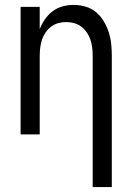

<svg xmlns="http://www.w3.org/2000/svg" viewBox="-20 -548 540 783"><path d="M358 215V-320Q358 -337 356 -353.5Q354 -370 349 -385.5Q344 -401 334.5 -415Q325 -429 312 -439Q299 -449 283 -453.5Q267 -458 250 -458Q233 -458 217 -453.5Q201 -449 188 -439Q175 -429 165.5 -415Q156 -401 151 -385.5Q146 -370 144 -353.5Q142 -337 142 -320V0H64V-520H142V-429Q150 -450 163 -469Q176 -488 194.5 -502Q213 -516 235.5 -522Q258 -528 280 -528Q305 -528 329 -521Q353 -514 371.5 -498.5Q390 -483 403 -461.5Q416 -440 423.5 -416.5Q431 -393 433.5 -368.5Q436 -344 436 -320V215Z"/></svg>

Font: Iosevka SS18
Style: Regular
Weight: 400
Monospace: yes
Designer: Belleve Invis
Foundry: Belleve Invis
Version: Version 25.1.1; ttfautohint (v1.8.4)